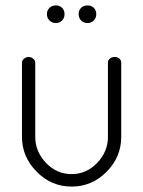

<svg xmlns="http://www.w3.org/2000/svg" viewBox="-20 -682 528 708"><path d="M162.5 -653Q172 -662 186 -662Q200 -662 209 -653Q218 -644 218 -630Q218 -616 209 -606.5Q200 -597 186 -597Q172 -597 162.5 -606.5Q153 -616 153 -630Q153 -644 162.5 -653ZM303 -662Q317 -662 326 -653Q335 -644 335 -630Q335 -616 326 -606.5Q317 -597 303 -597Q288 -597 279 -606.5Q270 -616 270 -630Q270 -644 279 -653Q288 -662 303 -662ZM61 -177V-451Q61 -459 68.5 -465.5Q76 -472 86 -472Q95 -472 102.5 -465.5Q110 -459 110 -451V-177Q110 -123 149.5 -81.5Q189 -40 244 -40Q299 -40 338.5 -81.5Q378 -123 378 -177V-452Q378 -460 385.5 -466Q393 -472 403 -472Q413 -472 420 -466Q427 -460 427 -452V-177Q427 -103 373 -48.5Q319 6 244 6Q169 6 115 -49Q61 -104 61 -177Z"/></svg>

Font: Dosis
Style: Light
Weight: 300
Designer: Edgar Tolentino, Pablo Impallari, Igino Marini
Foundry: Edgar Tolentino, Pablo Impallari, Igino Marini
Version: Version 1.007